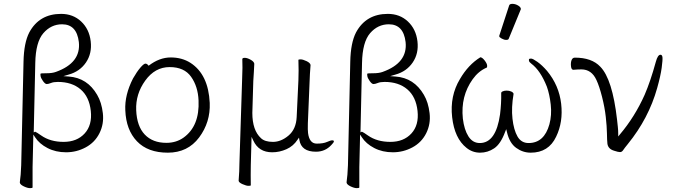

<svg xmlns="http://www.w3.org/2000/svg" viewBox="-20 -779 3502 996"><path d="M149 193Q149 197 136 197Q123 197 104 188Q85 179 83 169V165Q88 132 90 78L102 -459Q104 -557 132 -611Q184 -707 297 -707Q359 -707 401 -667.5Q443 -628 450.5 -565Q458 -502 426 -455Q394 -408 336 -392L309 -384L337 -382Q433 -375 484 -287Q507 -248 513.5 -192Q520 -136 496 -88Q472 -40 424.5 -14.5Q377 11 323 11Q269 11 226.5 -11Q184 -33 162 -67L153 -81L149 88ZM194 -76Q241 -43 310 -43Q379 -43 419 -86.5Q459 -130 451 -203.5Q443 -277 398 -315.5Q353 -354 280 -354Q258 -354 244.5 -348.5Q231 -343 222.5 -343Q214 -343 203 -358.5Q192 -374 190.5 -384.5Q189 -395 190.5 -397Q192 -399 221.5 -399Q251 -399 270 -406Q401 -453 389 -561Q378 -653 302 -653Q245 -653 205 -607Q165 -561 163 -452L155 -92L162 -96Q170 -93 194 -76Z M630 -207Q626 -286 670 -372Q690 -407 708 -428Q726 -449 734.5 -449Q743 -449 751 -438Q807 -481 865.5 -481Q924 -481 968 -453Q1061 -393 1068 -245Q1072 -145 1013 -66Q954 13 850.5 13Q747 13 690.5 -46Q634 -105 630 -207ZM843 -38Q894 -38 932 -65Q1016 -125 1010 -258Q1007 -330 971.5 -380.5Q936 -431 860 -431Q784 -431 733.5 -361Q683 -291 686.5 -207.5Q690 -124 731 -81Q772 -38 843 -38Z M1281 183Q1279 185 1268.5 185Q1258 185 1238.5 176.5Q1219 168 1218 159V157Q1222 108 1222 70L1236 -367Q1239 -435 1237 -473Q1238 -479 1250 -479Q1262 -479 1279.5 -469.5Q1297 -460 1299 -449V-446Q1299 -433 1297 -407Q1295 -381 1294 -359L1289 -193Q1289 -103 1334 -62Q1354 -43 1396 -43Q1438 -43 1477 -76Q1516 -109 1519 -172L1528 -363Q1530 -412 1528 -468Q1528 -471 1539.5 -471Q1551 -471 1570 -462Q1589 -453 1591 -442Q1587 -392 1586 -355L1577 -139Q1576 -104 1578 -89Q1585 -34 1623 -34Q1657 -34 1676 -42.5Q1695 -51 1703 -51Q1723 -51 1699 -27Q1667 8 1619 8Q1543 8 1533 -53L1531 -65L1524 -55Q1502 -21 1466 -5Q1430 11 1392 11Q1322 11 1294 -50L1285 -69L1281 78Q1280 129 1281 183Z M1844 193Q1844 197 1831 197Q1818 197 1799 188Q1780 179 1778 169V165Q1783 132 1785 78L1797 -459Q1799 -557 1827 -611Q1879 -707 1992 -707Q2054 -707 2096 -667.5Q2138 -628 2145.5 -565Q2153 -502 2121 -455Q2089 -408 2031 -392L2004 -384L2032 -382Q2128 -375 2179 -287Q2202 -248 2208.5 -192Q2215 -136 2191 -88Q2167 -40 2119.5 -14.5Q2072 11 2018 11Q1964 11 1921.5 -11Q1879 -33 1857 -67L1848 -81L1844 88ZM1889 -76Q1936 -43 2005 -43Q2074 -43 2114 -86.5Q2154 -130 2146 -203.5Q2138 -277 2093 -315.5Q2048 -354 1975 -354Q1953 -354 1939.5 -348.5Q1926 -343 1917.5 -343Q1909 -343 1898 -358.5Q1887 -374 1885.5 -384.5Q1884 -395 1885.5 -397Q1887 -399 1916.5 -399Q1946 -399 1965 -406Q2096 -453 2084 -561Q2073 -653 1997 -653Q1940 -653 1900 -607Q1860 -561 1858 -452L1850 -92L1857 -96Q1865 -93 1889 -76Z M2733 13Q2692 13 2657.5 -12Q2623 -37 2610 -93L2606 -109L2600 -94Q2577 -32 2543.5 -9.5Q2510 13 2470.5 13Q2431 13 2400 -12Q2338 -61 2325.5 -171Q2313 -281 2366 -369Q2409 -443 2472 -482Q2482 -481 2494 -465.5Q2506 -450 2507 -439.5Q2508 -429 2504 -428Q2462 -410 2432 -368Q2369 -280 2381 -164Q2388 -106 2410 -71.5Q2432 -37 2469 -37Q2553 -37 2574 -186Q2581 -243 2580 -294V-295Q2579 -301 2587.5 -305Q2596 -309 2608.5 -309Q2621 -309 2631.5 -304.5Q2642 -300 2644 -293V-291Q2632 -221 2638.5 -163Q2645 -105 2664.5 -71Q2684 -37 2722 -37Q2803 -37 2830 -134Q2843 -182 2837 -236Q2831 -290 2817 -329Q2784 -413 2736 -449Q2725 -457 2724 -464Q2723 -471 2725 -473Q2727 -475 2735.5 -475Q2744 -475 2768 -458Q2792 -441 2818 -411Q2880 -336 2891 -241Q2902 -146 2865 -70Q2826 13 2733 13ZM2619 -578Q2617 -572 2606 -572Q2595 -572 2582.5 -579Q2570 -586 2570 -590V-594L2621 -750Q2623 -759 2638 -759Q2653 -759 2667.5 -750.5Q2682 -742 2682 -732Q2682 -730 2681 -729Z M3166 3Q3135 -6 3131 -33Q3129 -51 3128.5 -87Q3128 -123 3122.5 -172.5Q3117 -222 3103 -277Q3089 -332 3074 -364Q3049 -419 2996 -419Q2977 -419 2955 -417H2954Q2944 -417 2942 -435.5Q2940 -454 2945 -467Q2950 -480 2962 -480Q3050 -480 3094 -433Q3157 -369 3181 -158L3185 -121Q3187 -103 3187 -85V-71L3196 -82Q3273 -173 3324 -287Q3354 -356 3382 -458Q3392 -495 3406 -495Q3415 -495 3416.5 -482Q3418 -469 3412.5 -427.5Q3407 -386 3389 -322Q3345 -165 3237 -32Q3219 -10 3212.5 0Q3206 10 3196.5 10Q3187 10 3166 3Z"/></svg>

Font: LXGW WenKai TC Light
Style: Regular
Weight: 300
Designer: LXGW / Fontworks Inc.
Foundry: LXGW / Fontworks Inc.
Version: Version 1.330